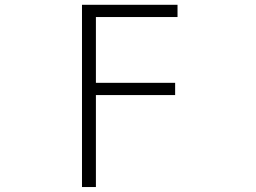

<svg xmlns="http://www.w3.org/2000/svg" viewBox="-20 -542 1040 781"><path d="M313.5 -522.5H702.1V-472.7H370.1V-205.1H692.4V-155.3H370.1V218.8H313.5Z"/></svg>

Font: GenEi Gothic M Light
Style: Regular
Weight: 300
Designer: o_tamon (Modified); [Source Han Sans]
Ryoko NISHIZUKA  (kana & ideographs); Paul D. Hunt (Latin, Greek & Cyrillic); Wenl
Version: Version 1.1a;Original Version 1.004